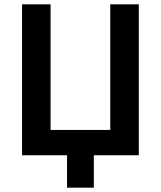

<svg xmlns="http://www.w3.org/2000/svg" viewBox="-20 -718 744 888"><path d="M290 0H82V-698H214V-117H490V-698H622V0H414V150H290Z"/></svg>

Font: Plexus Sans SemiBold
Style: Regular
Weight: 600
Version: Version 2.001;PS 002.001;hotconv 1.0.70;makeotf.lib2.5.58329